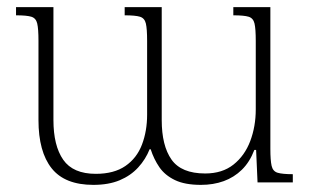

<svg xmlns="http://www.w3.org/2000/svg" viewBox="-20 -512 874 539"><path d="M635 -492H739V-94Q739 -62 742.5 -46.5Q746 -31 759.5 -27Q773 -23 802 -23V0H703L699 -91H694Q681 -57 659 -35.5Q637 -14 608 -3.5Q579 7 544 7Q499 7 471 -6.5Q443 -20 427.5 -42.5Q412 -65 403 -93H400Q389 -65 368 -42Q347 -19 316 -6Q285 7 242 7Q162 7 125 -39.5Q88 -86 88 -175V-398Q88 -431 84.5 -446Q81 -461 68 -465Q55 -469 25 -469V-492H130V-175Q130 -103 157.5 -63.5Q185 -24 249 -24Q300 -24 332 -46Q364 -68 378.5 -106Q393 -144 393 -190V-397Q393 -431 389.5 -446Q386 -461 373 -465Q360 -469 330 -469V-492H434V-175Q434 -103 461.5 -64Q489 -25 556 -25Q604 -25 635.5 -50Q667 -75 682.5 -116Q698 -157 698 -205V-397Q698 -431 694.5 -446Q691 -461 678 -465Q665 -469 635 -469Z"/></svg>

Font: Noto Serif Armenian ExtraLight
Style: Regular
Weight: 250
Version: Version 2.007